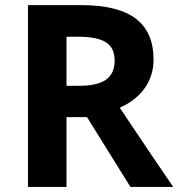

<svg xmlns="http://www.w3.org/2000/svg" viewBox="-20 -734 700 754"><path d="M241.2 -397H290Q361.8 -397 396 -420.9Q430.2 -444.8 430.2 -496.1Q430.2 -546.9 395.3 -568.4Q360.4 -589.8 287.1 -589.8H241.2ZM241.2 -273.9V0H89.8V-713.9H297.9Q443.4 -713.9 513.2 -660.9Q583 -607.9 583 -500Q583 -437 548.3 -387.9Q513.7 -338.9 450.2 -311Q611.3 -70.3 660.2 0H492.2L321.8 -273.9Z"/></svg>

Font: Zoram GWebM
Style: Bold
Weight: 700
Foundry: Ascender Corporation
Version: Version 1.000